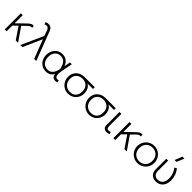

<svg xmlns="http://www.w3.org/2000/svg" viewBox="413 -2388 4040 4040"><g transform="rotate(45 2433.0 -368.5)"><path d="M85 0V-480H141V-239L268 -363Q309 -403 340.8 -433Q372.5 -463 401.8 -477.2Q431 -491.5 465 -485L469 -432Q442 -438 418.8 -427Q395.5 -416 369.8 -391.5Q344 -367 309 -332L276 -299L483 0H413L235 -263L141 -170V0Z M549 0 771 -492 731 -607Q720 -639.5 702.2 -660.2Q684.5 -681 653 -681Q643.5 -681 629.5 -678.2Q615.5 -675.5 599 -668L585 -718Q607 -728 625.8 -731.5Q644.5 -735 660 -735Q688.5 -735 710.5 -725.2Q732.5 -715.5 749 -695.8Q765.5 -676 777 -646L1024 0H961L799 -423L610 0Z M1317 15Q1245 15 1191.8 -19.8Q1138.5 -54.5 1109.2 -112.5Q1080 -170.5 1080 -240Q1080 -292 1096.5 -338.2Q1113 -384.5 1144 -419.8Q1175 -455 1218 -475Q1261 -495 1314 -495Q1371 -495 1412.2 -474Q1453.5 -453 1480 -418.2Q1506.5 -383.5 1520 -342L1547 -480H1601L1558 -260Q1544 -189 1543.5 -143.2Q1543 -97.5 1554.5 -73.5Q1566 -49.5 1589.5 -43.5Q1613 -37.5 1647 -46L1656 4Q1611 19.5 1575.8 12.8Q1540.5 6 1519.8 -20Q1499 -46 1497 -88Q1471.5 -38.5 1427.8 -11.8Q1384 15 1317 15ZM1318 -39Q1376.5 -39 1411.8 -66Q1447 -93 1467 -137.2Q1487 -181.5 1499 -234Q1495 -249.5 1488.8 -274.8Q1482.5 -300 1470.8 -328.8Q1459 -357.5 1439.2 -383Q1419.5 -408.5 1389 -424.8Q1358.5 -441 1314 -441Q1261 -441 1222 -416.5Q1183 -392 1161.5 -346.8Q1140 -301.5 1140 -240Q1140 -148 1187.8 -93.5Q1235.5 -39 1318 -39Z M1981 15Q1908.5 15 1852 -19.8Q1795.5 -54.5 1763.2 -112.5Q1731 -170.5 1731 -240Q1731 -293.5 1749.5 -337.8Q1768 -382 1801.5 -413.8Q1835 -445.5 1880.2 -462.8Q1925.5 -480 1979 -480H2284V-428H2121Q2175 -396 2199 -344Q2223 -292 2223 -234Q2223 -182 2205.2 -136.8Q2187.5 -91.5 2155.2 -57.5Q2123 -23.5 2078.8 -4.2Q2034.5 15 1981 15ZM1983 -39Q2037.5 -39 2078.2 -61.8Q2119 -84.5 2141.5 -127.5Q2164 -170.5 2164 -232Q2164 -324.5 2113 -375.2Q2062 -426 1978 -426Q1925 -426 1882.8 -405Q1840.5 -384 1815.8 -342.8Q1791 -301.5 1791 -240Q1791 -148 1844.2 -93.5Q1897.5 -39 1983 -39Z M2606 15Q2533.5 15 2477 -19.8Q2420.5 -54.5 2388.2 -112.5Q2356 -170.5 2356 -240Q2356 -293.5 2374.5 -337.8Q2393 -382 2426.5 -413.8Q2460 -445.5 2505.2 -462.8Q2550.5 -480 2604 -480H2909V-428H2746Q2800 -396 2824 -344Q2848 -292 2848 -234Q2848 -182 2830.2 -136.8Q2812.5 -91.5 2780.2 -57.5Q2748 -23.5 2703.8 -4.2Q2659.5 15 2606 15ZM2608 -39Q2662.5 -39 2703.2 -61.8Q2744 -84.5 2766.5 -127.5Q2789 -170.5 2789 -232Q2789 -324.5 2738 -375.2Q2687 -426 2603 -426Q2550 -426 2507.8 -405Q2465.5 -384 2440.8 -342.8Q2416 -301.5 2416 -240Q2416 -148 2469.2 -93.5Q2522.5 -39 2608 -39Z M3128 14Q3097.5 14 3073.2 3Q3049 -8 3035 -31Q3021 -54 3021 -90V-480H3077V-128Q3077 -78.5 3089.8 -59.2Q3102.5 -40 3136 -40Q3147.5 -40 3160.8 -43.5Q3174 -47 3188 -53L3204 -3Q3185.5 4.5 3165.8 9.2Q3146 14 3128 14Z M3319 0V-480H3375V-239L3502 -363Q3543 -403 3574.8 -433Q3606.5 -463 3635.8 -477.2Q3665 -491.5 3699 -485L3703 -432Q3676 -438 3652.8 -427Q3629.5 -416 3603.8 -391.5Q3578 -367 3543 -332L3510 -299L3717 0H3647L3469 -263L3375 -170V0Z M4045 15Q3972.5 15 3915.2 -19.8Q3858 -54.5 3825 -112.5Q3792 -170.5 3792 -240Q3792 -292 3811 -338.2Q3830 -384.5 3864.2 -419.8Q3898.5 -455 3944.5 -475Q3990.5 -495 4045 -495Q4117.5 -495 4174.8 -460.2Q4232 -425.5 4265 -367.5Q4298 -309.5 4298 -240Q4298 -188 4279 -141.8Q4260 -95.5 4226 -60.2Q4192 -25 4145.8 -5Q4099.5 15 4045 15ZM4045 -39Q4101.5 -39 4145 -63.8Q4188.5 -88.5 4213.2 -133.5Q4238 -178.5 4238 -240Q4238 -301.5 4213.2 -346.8Q4188.5 -392 4145 -416.5Q4101.5 -441 4045 -441Q3988.5 -441 3945 -416.5Q3901.5 -392 3876.8 -346.8Q3852 -301.5 3852 -240Q3852 -178.5 3876.8 -133.5Q3901.5 -88.5 3945 -63.8Q3988.5 -39 4045 -39Z M4594 15Q4534 15 4493.8 -8.8Q4453.5 -32.5 4433.2 -71.5Q4413 -110.5 4413 -157V-480H4469V-174Q4469 -106 4502.5 -73Q4536 -40 4593 -40Q4633 -40.5 4662.2 -54.5Q4691.5 -68.5 4710.5 -93.5Q4729.5 -118.5 4738.8 -152.8Q4748 -187 4748 -228Q4748 -272.5 4738.5 -315Q4729 -357.5 4710 -396.2Q4691 -435 4662.5 -467.5L4712 -496.5Q4759.5 -439 4783.8 -368.5Q4808 -298 4808 -228Q4808 -160.5 4783.8 -105.5Q4759.5 -50.5 4711.8 -17.8Q4664 15 4594 15ZM4556 -585 4621 -752H4681L4610 -585Z"/></g></svg>

Font: Geologica Roman Thin
Style: Regular
Weight: 250
Designer: Sindre Bremnes, Frode Helland
Foundry: Monokrom Skriftforlag AS
Version: Version 1.010;gftools[0.9.28]